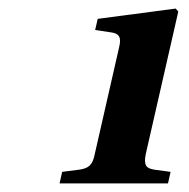

<svg xmlns="http://www.w3.org/2000/svg" viewBox="-20 -700 442 448"><path d="M119 -272H372L378 -299L341 -304C321 -307 315 -314 320 -340L396 -673L390 -680L208 -656L202 -630L242 -624C257 -621 264 -614 258 -590L201 -340C196 -314 186 -307 164 -304L125 -299Z"/></svg>

Font: Heuristica
Style: Bold Italic
Weight: 700
Italic angle: -13°
Version: Version 1.0.1